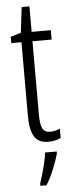

<svg xmlns="http://www.w3.org/2000/svg" viewBox="-59 -687 353 938"><g transform="rotate(-5 117.0 -218.0)"><path d="M172 -38Q184 -38 196.5 -41Q209 -44 219 -49V-3Q206 3 191 6.5Q176 10 158 10Q109 10 89 -23.5Q69 -57 69 -123V-486H19V-517L70 -532L85 -657H123V-532H217V-486H123V-126Q123 -81 132.5 -59.5Q142 -38 172 -38ZM194 71Q184 107 167 148Q150 189 130 221H100V210Q106 192 114 164.5Q122 137 128.5 109Q135 81 137 61H194Z"/></g></svg>

Font: Noto Sans Myanmar ExtraCondensed Light
Style: Regular
Weight: 300
Width: 2
Designer: Monotype Design Team
Foundry: Monotype Imaging Inc.
Version: Version 2.107; ttfautohint (v1.8.4.7-5d5b)